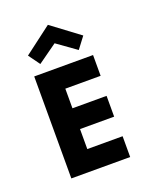

<svg xmlns="http://www.w3.org/2000/svg" viewBox="-82 -413 357 460"><g transform="rotate(-20 96.5 -182.5)"><path d="M172 -260H22V0H172V-53H82V-104H169V-157H82V-207H172ZM25 -312 46 -283 95 -318 144 -283 166 -312 95 -365Z"/></g></svg>

Font: Hussar Tani
Style: Dwa
Weight: 700
Foundry: Cannot Into Space Fonts
Version: Version 0.92